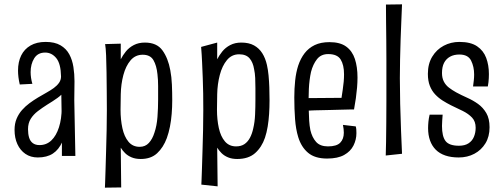

<svg xmlns="http://www.w3.org/2000/svg" viewBox="-20 -718 2321 884"><path d="M265 0V-113L261 -366Q260 -425 239 -450.5Q218 -476 188 -476Q154 -476 137.5 -449.5Q121 -423 121 -386Q121 -373 123 -359.5Q125 -346 129 -332L71 -329Q67 -346 65 -362Q63 -378 63 -393Q63 -433 77.5 -462.5Q92 -492 120.5 -508.5Q149 -525 190 -525Q232 -525 258.5 -509.5Q285 -494 299 -468Q313 -442 318 -409.5Q323 -377 323 -344L322 -257L327 0ZM154 7Q121 7 97 -9.5Q73 -26 60 -54.5Q47 -83 47 -120Q47 -149 56.5 -171.5Q66 -194 81.5 -211.5Q97 -229 116 -243Q135 -257 155 -269Q175 -281 194 -291.5Q213 -302 228 -313Q243 -324 252 -337Q261 -350 261 -366L297 -359Q297 -327 282 -305Q267 -283 244.5 -267Q222 -251 197 -236Q175 -222 154.5 -206.5Q134 -191 121.5 -171Q109 -151 109 -123Q109 -101 114 -84.5Q119 -68 131 -59Q143 -50 162 -50Q194 -50 216.5 -71.5Q239 -93 251.5 -132Q264 -171 264 -221L296 -284Q296 -211 289.5 -156.5Q283 -102 267 -65.5Q251 -29 223.5 -11Q196 7 154 7Z M463 146Q463 146 464 123Q465 100 466 62Q467 24 468.5 -23Q470 -70 471 -119Q472 -168 472 -211Q472 -250 471.5 -295.5Q471 -341 470.5 -385Q470 -429 468.5 -463.5Q467 -498 464 -515L536 -517V-445Q545 -463 559.5 -481Q574 -499 596 -510.5Q618 -522 647 -522Q702 -522 728 -486Q754 -450 764 -395Q770 -364 771.5 -328Q773 -292 773 -256Q773 -225 770.5 -194Q768 -163 762.5 -135Q757 -107 748 -82Q732 -39 703.5 -12.5Q675 14 628 14Q604 14 586 6.5Q568 -1 556 -13Q544 -25 536 -38L538 145ZM535 -213Q535 -167 543.5 -128Q552 -89 571.5 -65.5Q591 -42 623 -42Q649 -42 665.5 -60Q682 -78 691 -107Q702 -139 705 -179.5Q708 -220 708 -260Q708 -292 708 -321.5Q708 -351 705 -376Q701 -416 686.5 -441Q672 -466 637 -466Q603 -466 581 -440Q559 -414 548 -372.5Q537 -331 536 -284Z M907 132Q907 132 908 110.5Q909 89 910 53Q911 17 912.5 -28Q914 -73 915 -120.5Q916 -168 916 -211Q916 -250 915.5 -287Q915 -324 913.5 -359.5Q912 -395 910.5 -430.5Q909 -466 906 -502L980 -522V-445Q989 -463 1003.5 -481Q1018 -499 1040 -510.5Q1062 -522 1091 -522Q1126 -522 1149.5 -509Q1173 -496 1187.5 -473Q1202 -450 1209 -419Q1214 -397 1216.5 -370.5Q1219 -344 1220 -315.5Q1221 -287 1221 -256Q1221 -224 1219 -193.5Q1217 -163 1212.5 -135.5Q1208 -108 1200 -84Q1185 -40 1154.5 -13Q1124 14 1072 14Q1048 14 1030 6.5Q1012 -1 1000 -13Q988 -25 980 -38L982 140ZM979 -213Q979 -167 987.5 -128.5Q996 -90 1015.5 -67Q1035 -44 1067 -44Q1090 -44 1105.5 -54.5Q1121 -65 1131 -84Q1141 -103 1146 -127Q1153 -156 1154.5 -191Q1156 -226 1156 -260Q1156 -288 1156 -312.5Q1156 -337 1155 -359Q1154 -381 1150 -399Q1145 -431 1129 -449.5Q1113 -468 1081 -468Q1047 -468 1025 -441.5Q1003 -415 992 -373Q981 -331 980 -284Z M1486 12Q1430 12 1398.5 -14.5Q1367 -41 1353 -87Q1342 -123 1338.5 -169.5Q1335 -216 1335 -269Q1335 -310 1339 -347.5Q1343 -385 1353 -416Q1364 -449 1382.5 -473Q1401 -497 1429 -510.5Q1457 -524 1497 -524Q1546 -524 1574 -503.5Q1602 -483 1614 -446.5Q1626 -410 1626 -361Q1626 -339 1624 -315Q1622 -291 1618.5 -266Q1615 -241 1610 -214L1552 -265Q1555 -286 1558 -305Q1561 -324 1562.5 -342Q1564 -360 1564 -376Q1564 -419 1548.5 -444Q1533 -469 1491 -469Q1458 -469 1439.5 -445.5Q1421 -422 1412 -387Q1408 -369 1405.5 -349Q1403 -329 1402 -308.5Q1401 -288 1401 -268Q1401 -239 1401.5 -212.5Q1402 -186 1403.5 -162.5Q1405 -139 1409 -119Q1417 -85 1435.5 -64.5Q1454 -44 1490 -44Q1530 -44 1546.5 -61Q1563 -78 1563 -107Q1563 -115 1562 -124Q1561 -133 1559 -143L1618 -136Q1620 -129 1620.5 -121Q1621 -113 1621 -105Q1621 -75 1607.5 -48Q1594 -21 1564.5 -4.5Q1535 12 1486 12ZM1362 -207 1361 -266 1610 -268V-214Q1610 -214 1594.5 -214Q1579 -214 1553.5 -213Q1528 -212 1495.5 -211.5Q1463 -211 1428.5 -210Q1394 -209 1362 -207Z M1756 -2Q1757 -25 1757.5 -64Q1758 -103 1758.5 -151.5Q1759 -200 1759 -253Q1759 -306 1759 -357Q1759 -396 1759 -442Q1759 -488 1758.5 -534.5Q1758 -581 1757.5 -623Q1757 -665 1757 -697L1831 -698Q1830 -667 1828 -625.5Q1826 -584 1824.5 -537Q1823 -490 1822 -444Q1821 -398 1821 -358Q1821 -305 1822.5 -240.5Q1824 -176 1826.5 -115Q1829 -54 1831 -10Z M2092 7Q2057 7 2030.5 -2Q2004 -11 1986.5 -28.5Q1969 -46 1960 -71Q1951 -96 1951 -128Q1951 -142 1952.5 -157.5Q1954 -173 1958 -190H2018Q2017 -176 2016 -162.5Q2015 -149 2015 -138Q2015 -90 2031.5 -68.5Q2048 -47 2093 -47Q2120 -47 2137 -58Q2154 -69 2162 -88Q2170 -107 2170 -130Q2170 -159 2153.5 -176.5Q2137 -194 2111 -207Q2085 -220 2057 -233Q2037 -243 2018 -255Q1999 -267 1983.5 -283.5Q1968 -300 1959 -323Q1950 -346 1950 -378Q1950 -424 1970 -457Q1990 -490 2023 -507.5Q2056 -525 2095 -525Q2147 -525 2176.5 -505Q2206 -485 2218.5 -451.5Q2231 -418 2231 -377Q2231 -368 2230.5 -358.5Q2230 -349 2229 -339.5Q2228 -330 2226 -320H2158Q2160 -334 2161.5 -348Q2163 -362 2163 -375Q2163 -411 2149 -439Q2135 -467 2095 -467Q2070 -467 2052 -457Q2034 -447 2024.5 -428.5Q2015 -410 2015 -382Q2015 -359 2023.5 -342.5Q2032 -326 2047 -314.5Q2062 -303 2080 -293Q2104 -280 2131 -268Q2158 -256 2181 -239.5Q2204 -223 2219 -197.5Q2234 -172 2234 -132Q2234 -89 2215 -58Q2196 -27 2164 -10Q2132 7 2092 7Z"/></svg>

Font: Truculenta
Style: Regular
Weight: 400
Designer: Ivan Castro, Eva Sanz & Omnibus-Type Team
Foundry: Omnibus-Type
Version: Version 1.002